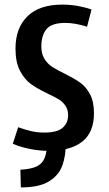

<svg xmlns="http://www.w3.org/2000/svg" viewBox="-20 -653 478 841"><path d="M36.1 -23.4 59.6 -95.7Q89.8 -85 116.7 -78.6Q143.6 -72.3 173.8 -72.3Q230.5 -72.3 254.4 -93.3Q278.3 -114.3 278.3 -148.4Q278.3 -172.9 266.6 -189.9Q254.9 -207 237.3 -217.8Q219.7 -228.5 188.5 -243.2Q143.6 -264.6 115.7 -284.7Q87.9 -304.7 67.9 -342.3Q47.9 -379.9 47.9 -440.4Q47.9 -530.3 100.1 -581.5Q152.3 -632.8 252.9 -632.8Q287.1 -632.8 320.3 -627Q353.5 -621.1 380.9 -611.3L361.3 -536.1Q307.6 -552.7 266.6 -552.7Q206.1 -552.7 183.6 -525.4Q161.1 -498 161.1 -449.2Q161.1 -417 174.8 -395Q188.5 -373 209 -359.9Q229.5 -346.7 263.7 -330.1Q304.7 -309.6 330.6 -291.5Q356.4 -273.4 374 -240.7Q391.6 -208 391.6 -157.2Q391.6 -73.2 340.3 -32.7Q289.1 7.8 192.4 7.8Q153.3 7.8 111.3 -0.5Q69.3 -8.8 36.1 -23.4ZM186.5 -29.3H268.6Q268.6 28.3 253.3 71.4Q238 114.5 194.8 141.2Q151.6 168 71.3 168L69.3 90.3Q115.2 87.9 140.1 76.2Q165 64.5 175.3 39.6Q185.5 14.6 186.5 -29.3Z"/></svg>

Font: Sudo Var
Style: Regular
Weight: 400
Monospace: yes
Designer: Jens Kutilek
Foundry: Jens Kutilek
Version: Version 0.065;FEAKit 1.0